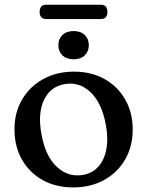

<svg xmlns="http://www.w3.org/2000/svg" viewBox="-20 -785 626 816"><path d="M294.5 -480.5Q368.5 -480.5 424.5 -449Q480.5 -417.5 512.2 -362Q544 -306.5 544 -234Q544 -163 512 -107.5Q480 -52 422.8 -20.2Q365.5 11.5 291 11.5Q217 11.5 160.8 -20Q104.5 -51.5 73 -107.2Q41.5 -163 41.5 -236Q41.5 -306 73.5 -361.2Q105.5 -416.5 162.8 -448.5Q220 -480.5 294.5 -480.5ZM332.5 -41.5Q392 -51.5 419 -109.2Q446 -167 429.5 -256.5Q412 -349 364.2 -393.8Q316.5 -438.5 254.5 -427.5Q194.5 -417.5 167 -360.2Q139.5 -303 156.5 -213Q173.5 -120 222 -75.5Q270.5 -31 332.5 -41.5ZM293 -533Q263 -533 245.5 -549.5Q228 -566 228 -593Q228 -619.5 245.5 -636.2Q263 -653 293 -653Q323 -653 340.2 -636.2Q357.5 -619.5 357.5 -593Q357.5 -566.5 340.2 -549.8Q323 -533 293 -533ZM148.5 -734.5Q148.5 -765 177 -765H408Q436.5 -765 436.5 -734.5Q436.5 -704 408 -704H177Q148.5 -704 148.5 -734.5Z"/></svg>

Font: Fraunces 9pt Soft
Style: Regular
Weight: 400
Version: Version 1.000;[0bf87f6ff]